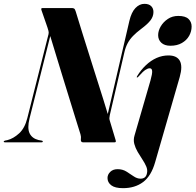

<svg xmlns="http://www.w3.org/2000/svg" viewBox="-66 -742 1020 1001"><path d="M88 -124.5 198 -562 194 -560.5Q211 -504 228.8 -446Q246.5 -388 264 -331Q281.5 -274 297.8 -221.5Q314 -169 328.2 -123.2Q342.5 -77.5 353.5 -42Q355 -36 355.8 -30.5Q356.5 -25 355.5 -15.5Q355 -7.5 357.8 -3.8Q360.5 0 367 0H531Q536.5 0 537.5 -2.8Q538.5 -5.5 537 -11L507 -111Q504 -120 504.2 -126Q504.5 -132 506.5 -142L582.5 -469.5Q588.5 -496 599.5 -516.5Q610.5 -537 627.8 -554.8Q645 -572.5 669 -590.5Q704.5 -617 719.2 -636.8Q734 -656.5 734 -679.5Q734 -698.5 722 -710.2Q710 -722 687 -722Q661 -722 640 -700Q619 -678 608.5 -633L490 -122.5L500.5 -132.5Q486 -180.5 473 -222.5Q460 -264.5 447.2 -304Q434.5 -343.5 421.8 -384.2Q409 -425 394.8 -470Q380.5 -515 364.2 -567.2Q348 -619.5 328.5 -683Q325 -694.5 320.5 -697.2Q316 -700 309.5 -700H156Q152.5 -700 150.8 -698.8Q149 -697.5 149 -695Q149 -692.5 150 -689.5L181.5 -598.5Q184 -590.5 186.5 -581.8Q189 -573 187 -564L76.5 -126.5Q63.5 -74 33.8 -46.8Q4 -19.5 -27.5 -11.5L-40 -9Q-46.5 -7 -46.5 -3.5Q-46.5 -1.5 -44.8 -0.8Q-43 0 -39.5 0H150.5Q154 0 155.5 -1Q157 -2 157 -4Q157 -6.5 155.5 -7.5Q154 -8.5 151 -9L134.5 -12Q101 -20.5 88.2 -47.2Q75.5 -74 88 -124.5ZM871 -340.5 743 103Q722.5 175.5 680 207.2Q637.5 239 575.5 239Q533.5 239 514 224Q494.5 209 494.5 186Q494.5 168 508.8 154Q523 140 547 140Q573 140 592.8 152.2Q612.5 164.5 630.5 177Q648.5 189.5 667 189.5Q680 189.5 688.8 182.8Q697.5 176 700.5 160Q704 143 696.2 125.2Q688.5 107.5 676 88.8Q663.5 70 651.8 50Q640 30 634.2 8.5Q628.5 -13 635.5 -36L718.5 -322.5Q728.5 -358 727.2 -372Q726 -386 714.5 -386Q704.5 -386 691.8 -377.5Q679 -369 656.5 -343.5Q654 -340.5 652.2 -339.2Q650.5 -338 648.5 -338Q646.5 -338.5 647 -340.5Q647.5 -342.5 649.5 -346Q669 -378 694.8 -402.2Q720.5 -426.5 750.2 -439.8Q780 -453 812 -453Q856 -453 871.5 -425Q887 -397 871 -340.5ZM822.5 -503.5Q792 -503.5 775.2 -519Q758.5 -534.5 758.5 -558.5Q758.5 -581.5 772 -604.5Q785.5 -627.5 809 -643.2Q832.5 -659 863.5 -659Q900.5 -659 916.8 -643.2Q933 -627.5 933 -604Q933 -578 920 -555Q907 -532 882.2 -517.8Q857.5 -503.5 822.5 -503.5Z"/></svg>

Font: Fraunces 120pt
Style: Bold Italic
Weight: 700
Italic angle: -16°
Version: Version 1.000;[b76b70a41]